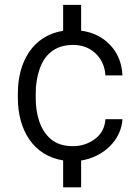

<svg xmlns="http://www.w3.org/2000/svg" viewBox="-20 -664 586 803"><path d="M285.2 -52.7C246.6 -52.7 215.8 -62.5 192.9 -82C147.5 -120.6 129.4 -185.5 129.4 -253.9V-274.4C129.4 -308.1 134.3 -340.8 144.5 -371.6C164.1 -433.1 208.5 -476.1 285.2 -476.1C322.8 -476.1 354.5 -464.4 379.9 -440.4C404.8 -416.5 418.5 -386.2 420.9 -348.6H492.2C489.7 -398.9 473.1 -441.4 441.4 -475.1C409.7 -508.8 369.1 -529.3 319.3 -535.6V-643.6H244.1V-535.2C118.2 -515.6 54.7 -406.2 54.7 -274.4V-253.9C54.7 -122.1 118.2 -12.7 244.1 6.8V119.6H319.3V7.3C413.1 -7.3 487.3 -78.6 492.2 -165.5H420.9C418.5 -130.4 404.3 -103 377.4 -83C350.6 -63 319.8 -52.7 285.2 -52.7Z"/></svg>

Font: Vazirmatn Light
Style: Regular
Weight: 300
Designer: Saber Rastikerdar
Foundry: Saber Rastikerdar
Version: Version 33.003